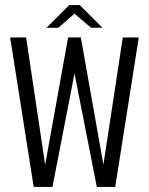

<svg xmlns="http://www.w3.org/2000/svg" viewBox="-20 -739 589 759"><path d="M113.2 0 20.1 -591H83.3L158.5 -87.5L249.2 -591H299.5L388.8 -88.2L465.4 -591H528.6L435.5 0H362.7L274.6 -448.8L187.4 0ZM163.9 -629.2 253.5 -718.9H295.2L385.1 -629.4H339.9L274.4 -684.9L210.4 -629.2Z"/></svg>

Font: Alumni Sans SC Thin
Style: Regular
Weight: 100
Designer: Robert E. Leuschke
Foundry: Robert E. Leuschke
Version: Version 1.018